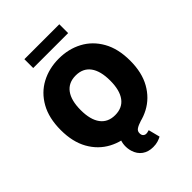

<svg xmlns="http://www.w3.org/2000/svg" viewBox="-306 -1048 1382 1382"><g transform="rotate(-45 385.5 -357.0)"><path d="M385.7 9.8Q286.6 9.8 206.3 -33.2Q126 -76.2 79.1 -159.4Q32.2 -242.7 32.2 -363.3Q32.2 -484.9 79.1 -568.4Q126 -651.9 206.3 -694.6Q286.6 -737.3 385.7 -737.3Q484.9 -737.3 564.9 -694.6Q645 -651.9 692.1 -568.4Q739.3 -484.9 739.3 -363.3Q739.3 -242.2 692.1 -158.9Q645 -75.7 564.9 -33Q484.9 9.8 385.7 9.8ZM385.7 -162.1Q459.5 -162.1 497.8 -213.9Q536.1 -265.6 536.1 -363.3Q536.1 -461.4 497.8 -513.4Q459.5 -565.4 385.7 -565.4Q312.5 -565.4 273.9 -513.4Q235.4 -461.4 235.4 -363.3Q235.4 -265.6 273.9 -213.9Q312.5 -162.1 385.7 -162.1ZM417 194.3Q367.7 194.3 333.7 169.9Q299.8 145.5 286.1 100.6Q276.9 69.8 278.8 38.3Q280.8 6.8 293 -17.6Q305.2 -42 326.2 -50.8L487.3 -2.9Q453.1 7.8 434.8 20Q416.5 32.2 417 53.7Q416.5 71.8 426 81.3Q435.5 90.8 449.2 90.8Q459 90.8 465.8 88.4Q472.7 85.9 479.5 85L502 172.9Q487.8 180.7 466.6 187.5Q445.3 194.3 417 194.3ZM563.5 -909.2V-819.3H208V-909.2Z"/></g></svg>

Font: Inter Tight Black
Style: Regular
Weight: 900
Designer: Rasmus Andersson
Foundry: rsms
Version: Version 3.004; ttfautohint (v1.8.4.7-5d5b)